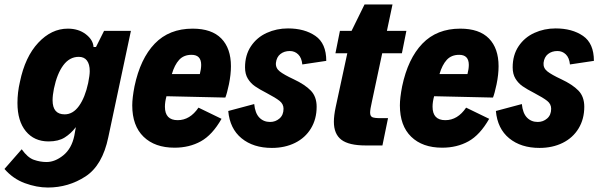

<svg xmlns="http://www.w3.org/2000/svg" viewBox="-61 -650 2674 858"><path d="M524 -512 423 -37Q397 89 321 138.5Q245 188 153 188Q103 188 50 168.5Q-3 149 -41 105L36 17Q62 54 90 64Q118 74 147 74Q185 74 222 44Q259 14 271 -43L278 -82Q256 -53 228 -35.5Q200 -18 156 -18Q92 -18 54.5 -63.5Q17 -109 17 -190Q17 -237 28 -284Q51 -396 110 -459Q169 -522 242 -522Q290 -522 322.5 -497Q355 -472 357 -440H368L404 -512ZM340 -332Q340 -363 327.5 -379.5Q315 -396 291 -396Q250 -396 222 -358.5Q194 -321 180 -254Q174 -224 174 -202Q174 -139 228 -139Q265 -139 292 -176.5Q319 -214 333 -279Q340 -314 340 -332Z M971 -354Q971 -317 962 -273Q953 -231 946 -214L683 -220Q676 -195 676 -173Q676 -113 733 -113Q788 -113 826 -169L929 -119Q888 -47 836.5 -18.5Q785 10 719 10Q631 10 580.5 -39Q530 -88 530 -179Q530 -212 540 -264Q566 -388 630.5 -455Q695 -522 800 -522Q885 -522 928 -478Q971 -434 971 -354ZM707 -319H832Q838 -342 838 -360Q838 -405 795 -405Q760 -405 739.5 -382.5Q719 -360 707 -319Z M959 -154 1075 -185Q1079 -144 1098 -124.5Q1117 -105 1146 -105Q1170 -105 1188 -120.5Q1206 -136 1206 -164Q1206 -185 1188.5 -199Q1171 -213 1131 -234Q1098 -251 1078.5 -264.5Q1059 -278 1046.5 -298.5Q1034 -319 1034 -349Q1034 -404 1060.5 -443.5Q1087 -483 1131 -503Q1175 -523 1226 -523Q1300 -523 1348.5 -489.5Q1397 -456 1397 -378L1290 -362Q1287 -392 1271.5 -407Q1256 -422 1234 -422Q1209 -422 1192 -408.5Q1175 -395 1172 -369Q1170 -346 1189 -331Q1208 -316 1251 -296Q1302 -272 1328 -245Q1354 -218 1354 -173Q1354 -118 1328.5 -76Q1303 -34 1257.5 -11.5Q1212 11 1154 11Q1071 11 1018.5 -32Q966 -75 959 -154Z M1431 -106Q1431 -133 1439 -171L1491 -412H1438L1458 -512H1510L1568 -630H1693L1668 -512H1755L1735 -412H1647L1601 -196Q1593 -161 1593 -147Q1593 -131 1602.5 -126.5Q1612 -122 1639 -122H1673L1648 0H1573Q1498 0 1464.5 -25.5Q1431 -51 1431 -106Z M2167 -354Q2167 -317 2158 -273Q2149 -231 2142 -214L1879 -220Q1872 -195 1872 -173Q1872 -113 1929 -113Q1984 -113 2022 -169L2125 -119Q2084 -47 2032.5 -18.5Q1981 10 1915 10Q1827 10 1776.5 -39Q1726 -88 1726 -179Q1726 -212 1736 -264Q1762 -388 1826.5 -455Q1891 -522 1996 -522Q2081 -522 2124 -478Q2167 -434 2167 -354ZM1903 -319H2028Q2034 -342 2034 -360Q2034 -405 1991 -405Q1956 -405 1935.5 -382.5Q1915 -360 1903 -319Z M2155 -154 2271 -185Q2275 -144 2294 -124.5Q2313 -105 2342 -105Q2366 -105 2384 -120.5Q2402 -136 2402 -164Q2402 -185 2384.5 -199Q2367 -213 2327 -234Q2294 -251 2274.5 -264.5Q2255 -278 2242.5 -298.5Q2230 -319 2230 -349Q2230 -404 2256.5 -443.5Q2283 -483 2327 -503Q2371 -523 2422 -523Q2496 -523 2544.5 -489.5Q2593 -456 2593 -378L2486 -362Q2483 -392 2467.5 -407Q2452 -422 2430 -422Q2405 -422 2388 -408.5Q2371 -395 2368 -369Q2366 -346 2385 -331Q2404 -316 2447 -296Q2498 -272 2524 -245Q2550 -218 2550 -173Q2550 -118 2524.5 -76Q2499 -34 2453.5 -11.5Q2408 11 2350 11Q2267 11 2214.5 -32Q2162 -75 2155 -154Z"/></svg>

Font: Decalotype ExtraBold Italic
Style: Regular
Weight: 800
Italic angle: -12°
Designer: Alfredo Marco Pradil
Foundry: Alfredo Marco Pradil
Version: Version 1.0